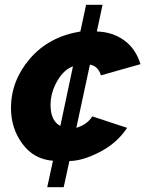

<svg xmlns="http://www.w3.org/2000/svg" viewBox="-20 -665 624 805"><path d="M178 120 202 9Q122 3 74 -62Q26 -127 26 -212Q26 -326 105 -418.5Q184 -511 317 -533L341 -645H410L386 -533Q452 -531 500.5 -496Q549 -461 569 -396L403 -349Q392 -388 357 -394L300 -129Q346 -143 367 -177L513 -129Q471 -65 398 -27.5Q325 10 271 10L247 120ZM233 -137 286 -387Q247 -373 219.5 -324.5Q192 -276 192 -225Q192 -158 233 -137Z"/></svg>

Font: Raleway-v4020 ExtraBold
Style: Italic
Weight: 800
Italic angle: -12°
Designer: Matt McInerney, Pablo Impallari, Rodrigo Fuenzalida
Foundry: Matt McInerney, Pablo Impallari, Rodrigo Fuenzalida
Version: Version 4.020;PS 004.020;hotconv 1.0.88;makeotf.lib2.5.64775